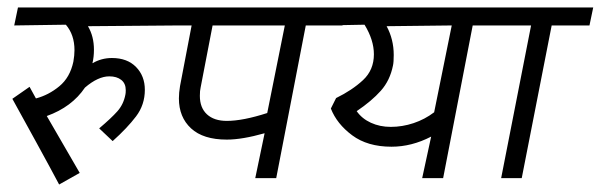

<svg xmlns="http://www.w3.org/2000/svg" viewBox="-20 -476 1605 513"><path d="M231 -343Q231 -324 227 -307Q251 -321 279 -321Q320 -321 343.5 -297Q367 -273 367 -236Q367 -196 343.5 -165Q320 -134 281 -99L245 -133Q277 -160 293.5 -178.5Q310 -197 315 -223Q316 -227 316 -235Q316 -253 304 -262.5Q292 -272 272 -272Q242 -272 207 -242Q172 -190 105 -166L193 -14L138 17Q119 -19 76 -97.5Q33 -176 13 -212L59 -244L76 -213Q110 -222 138.5 -245.5Q167 -269 176 -311Q179 -328 179 -342Q179 -383 156 -410L18 -408L28 -456H467L457 -408L215 -406Q231 -379 231 -343Z M718 0H662L687 -120Q627 -103 586 -103Q523 -103 490.5 -133Q458 -163 458 -213Q458 -228 461 -246L492 -408H410L420 -456H905L895 -408H797ZM516 -242Q514 -234 514 -220Q514 -188 533 -170.5Q552 -153 586 -153Q629 -153 694 -174L741 -408H548Z M1164 0H1108L1132 -111Q1080 -84 1026 -84Q962 -84 921 -114.5Q880 -145 864 -186L878 -214Q921 -235 950 -262Q979 -289 979 -331Q979 -369 954 -410L848 -408L858 -456H1351L1341 -408H1243ZM1032 -329Q1032 -310 1030 -301Q1022 -261 997.5 -233.5Q973 -206 933 -179Q947 -159 971 -148Q995 -137 1024 -137Q1055 -137 1085 -147Q1115 -157 1140 -176L1187 -408L1013 -406Q1032 -371 1032 -329Z M1374 0H1319L1399 -408H1294L1304 -456H1565L1555 -408H1454Z"/></svg>

Font: Cambay Devanagari
Style: Italic
Weight: 400
Italic angle: -11°
Designer: Pooja Saxena
Foundry: Pooja Saxena
Version: Version 1.018;PS 001.018;hotconv 1.0.70;makeotf.lib2.5.58329